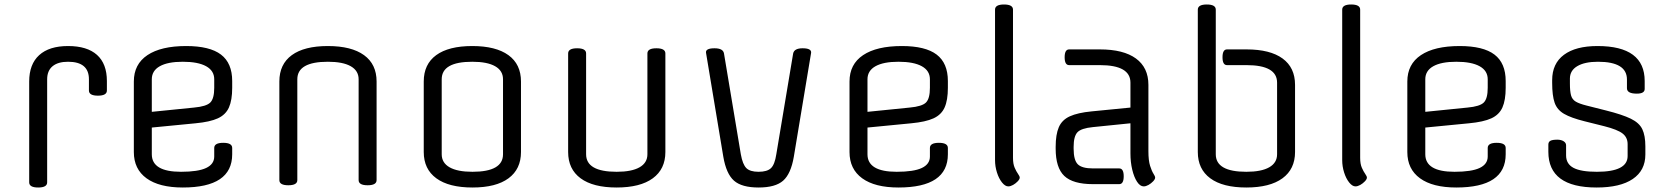

<svg xmlns="http://www.w3.org/2000/svg" viewBox="-20 -820 7437 855"><path d="M376 -417V-467Q376 -545 283 -545Q238 -545 214 -525Q190 -505 190 -467V-8Q190 15 150 15Q110 15 110 -8V-457Q110 -534 154.5 -574.5Q199 -615 283 -615Q368 -615 412 -575.5Q456 -536 456 -459V-417Q456 -394 416 -394Q376 -394 376 -417Z M1014 -459V-429Q1014 -374 999.5 -341.5Q985 -309 950 -293Q915 -277 851 -271L656 -252V-133Q656 -55 786 -55Q862 -55 898 -72Q934 -89 934 -123V-161Q934 -184 974 -184Q1014 -184 1014 -161V-133Q1014 15 794 15Q689 15 632.5 -26Q576 -67 576 -143V-457Q576 -534 636.5 -574.5Q697 -615 809 -615Q914 -615 964 -577Q1014 -539 1014 -459ZM656 -467V-322L844 -341Q899 -346 916.5 -363.5Q934 -381 934 -429V-467Q934 -505 898 -525Q862 -545 794 -545Q727 -545 691.5 -525Q656 -505 656 -467Z M1657 -457V-18Q1657 5 1617 5Q1577 5 1577 -18V-467Q1577 -505 1542 -525Q1507 -545 1440 -545Q1304 -545 1304 -467V-18Q1304 5 1264 5Q1224 5 1224 -18V-457Q1224 -534 1279.5 -574.5Q1335 -615 1440 -615Q1545 -615 1601 -574.5Q1657 -534 1657 -457Z M2300 -457V-143Q2300 -67 2244.5 -26Q2189 15 2084 15Q1979 15 1923 -26Q1867 -67 1867 -143V-457Q1867 -534 1922.5 -574.5Q1978 -615 2083 -615Q2188 -615 2244 -574.5Q2300 -534 2300 -457ZM2220 -133V-467Q2220 -505 2185 -525Q2150 -545 2083 -545Q1947 -545 1947 -467V-133Q1947 -95 1982 -75Q2017 -55 2084 -55Q2220 -55 2220 -133Z M2943 -582V-143Q2943 -67 2887 -26Q2831 15 2726 15Q2621 15 2565.5 -26Q2510 -67 2510 -143V-582Q2510 -605 2550 -605Q2590 -605 2590 -582V-133Q2590 -55 2726 -55Q2793 -55 2828 -75Q2863 -95 2863 -133V-582Q2863 -605 2903 -605Q2943 -605 2943 -582Z M3358 15Q3283 15 3248.5 -15.5Q3214 -46 3201 -122L3124 -585Q3121 -605 3162 -605Q3200 -605 3204 -582L3279 -133Q3287 -88 3303.5 -71.5Q3320 -55 3358 -55Q3396 -55 3413 -71Q3430 -87 3437 -133L3512 -582Q3517 -605 3554 -605Q3594 -605 3592 -585L3515 -122Q3502 -46 3467.5 -15.5Q3433 15 3358 15Z M4201 -459V-429Q4201 -374 4186.5 -341.5Q4172 -309 4137 -293Q4102 -277 4038 -271L3843 -252V-133Q3843 -55 3973 -55Q4049 -55 4085 -72Q4121 -89 4121 -123V-161Q4121 -184 4161 -184Q4201 -184 4201 -161V-133Q4201 15 3981 15Q3876 15 3819.5 -26Q3763 -67 3763 -143V-457Q3763 -534 3823.5 -574.5Q3884 -615 3996 -615Q4101 -615 4151 -577Q4201 -539 4201 -459ZM3843 -467V-322L4031 -341Q4086 -346 4103.5 -363.5Q4121 -381 4121 -429V-467Q4121 -505 4085 -525Q4049 -545 3981 -545Q3914 -545 3878.5 -525Q3843 -505 3843 -467Z M4491 -777V-117Q4491 -90 4498.5 -73Q4506 -56 4513.5 -45.5Q4521 -35 4521 -29Q4521 -22 4512 -12.5Q4503 -3 4491.5 3.5Q4480 10 4470 10Q4456 10 4442 -7.5Q4428 -25 4419.5 -52Q4411 -79 4411 -107V-777Q4411 -800 4451 -800Q4491 -800 4491 -777Z M4964 0H4847Q4758 0 4719.5 -36.5Q4681 -73 4681 -158V-166Q4681 -221 4695 -253.5Q4709 -286 4744 -302Q4779 -318 4841 -324L5014 -341V-452Q5014 -530 4878 -530H4741Q4721 -530 4721 -565Q4721 -600 4741 -600H4878Q4983 -600 5038.5 -559.5Q5094 -519 5094 -442V-147Q5094 -105 5101.5 -81.5Q5109 -58 5116.5 -46.5Q5124 -35 5124 -29Q5124 -22 5115 -12.5Q5106 -3 5094.5 3.5Q5083 10 5073 10Q5057 10 5043.5 -10.5Q5030 -31 5022 -64.5Q5014 -98 5014 -137V-271L4847 -254Q4795 -249 4778 -231Q4761 -213 4761 -166V-158Q4761 -107 4779.5 -88.5Q4798 -70 4847 -70H4964Q4984 -70 4984 -35Q4984 0 4964 0Z M5531 -530H5444Q5424 -530 5424 -565Q5424 -600 5444 -600H5531Q5636 -600 5691.5 -559.5Q5747 -519 5747 -442V-143Q5747 -67 5691 -26Q5635 15 5530 15Q5425 15 5369.5 -26Q5314 -67 5314 -143V-777Q5314 -800 5354 -800Q5394 -800 5394 -777V-133Q5394 -55 5530 -55Q5597 -55 5632 -75Q5667 -95 5667 -133V-452Q5667 -530 5531 -530Z M6037 -777V-117Q6037 -90 6044.5 -73Q6052 -56 6059.5 -45.5Q6067 -35 6067 -29Q6067 -22 6058 -12.5Q6049 -3 6037.5 3.5Q6026 10 6016 10Q6002 10 5988 -7.5Q5974 -25 5965.5 -52Q5957 -79 5957 -107V-777Q5957 -800 5997 -800Q6037 -800 6037 -777Z M6685 -459V-429Q6685 -374 6670.5 -341.5Q6656 -309 6621 -293Q6586 -277 6522 -271L6327 -252V-133Q6327 -55 6457 -55Q6533 -55 6569 -72Q6605 -89 6605 -123V-161Q6605 -184 6645 -184Q6685 -184 6685 -161V-133Q6685 15 6465 15Q6360 15 6303.5 -26Q6247 -67 6247 -143V-457Q6247 -534 6307.5 -574.5Q6368 -615 6480 -615Q6585 -615 6635 -577Q6685 -539 6685 -459ZM6327 -467V-322L6515 -341Q6570 -346 6587.5 -363.5Q6605 -381 6605 -429V-467Q6605 -505 6569 -525Q6533 -545 6465 -545Q6398 -545 6362.5 -525Q6327 -505 6327 -467Z M7225 -427V-466Q7225 -545 7096 -545Q7037 -545 7004 -525.5Q6971 -506 6971 -470V-448Q6971 -414 6976 -395.5Q6981 -377 6997 -367.5Q7013 -358 7045 -350L7132 -328Q7204 -310 7242 -291.5Q7280 -273 7293.5 -244.5Q7307 -216 7307 -168V-132Q7307 -61 7251 -23Q7195 15 7090 15Q6875 15 6875 -144V-176Q6875 -188 6884 -193Q6893 -198 6915 -198Q6932 -198 6943 -191Q6954 -184 6954 -173V-128Q6954 -90 6987 -72.5Q7020 -55 7091 -55Q7228 -55 7228 -125V-178Q7228 -208 7205.5 -225.5Q7183 -243 7124 -258L7036 -280Q6976 -295 6945 -313Q6914 -331 6903 -362.5Q6892 -394 6892 -451V-463Q6892 -537 6944.5 -576Q6997 -615 7094 -615Q7304 -615 7304 -459V-424Q7304 -403 7269 -403Q7225 -403 7225 -427Z"/></svg>

Font: Offside
Style: Regular
Weight: 400
Designer: Eduardo Rodriguez Tunni
Foundry: Eduardo Rodriguez Tunni
Version: Version 1.002; ttfautohint (v1.8.4.7-5d5b);gftools[0.9.23]